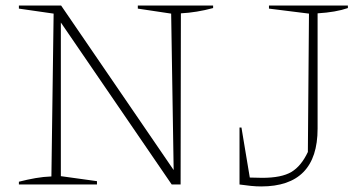

<svg xmlns="http://www.w3.org/2000/svg" viewBox="-20 -664 1308 691"><path d="M476 -644H747V-635Q688 -619 631 -616L630 0H598L199 -583V-30L329 -12V0H48V-10Q79 -18 108 -23Q137 -28 165 -29L173 -615L48 -633V-644H200L605 -52L596 -615L476 -633ZM842 0V-205H849L879 -25Q901 -24 924 -24Q993 -24 1028.5 -45Q1064 -66 1088 -117L1092 -615L948 -633V-644H1232V-635Q1189 -620 1123 -616V-201Q1123 7 920 7Q902 7 882.5 5Q863 3 842 0Z"/></svg>

Font: Piazzolla SC Thin
Style: Regular
Weight: 100
Designer: Juan Pablo del Peral
Foundry: Huerta Tipografica
Version: Version 1.330